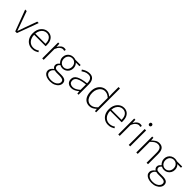

<svg xmlns="http://www.w3.org/2000/svg" viewBox="372 -2530 4522 4522"><g transform="rotate(45 2632.5 -269.0)"><path d="M212 0 13 -530H64L184 -197Q198 -158 211.5 -119Q225 -80 238 -45H242Q256 -80 269.5 -119Q283 -158 296 -197L416 -530H464L268 0Z M778 13Q711 13 655 -20Q599 -53 566 -115Q533 -177 533 -264Q533 -329 552 -380.5Q571 -432 604 -468.5Q637 -505 678 -524Q719 -543 764 -543Q827 -543 872 -514.5Q917 -486 942 -431Q967 -376 967 -298Q967 -289 966.5 -279.5Q966 -270 964 -259H582Q583 -192 608 -140Q633 -88 677.5 -58Q722 -28 782 -28Q826 -28 860.5 -41Q895 -54 925 -75L945 -38Q913 -19 875 -3Q837 13 778 13ZM582 -298H922Q922 -400 879 -451Q836 -502 764 -502Q719 -502 679.5 -478Q640 -454 614 -408.5Q588 -363 582 -298Z M1111 0V-530H1151L1157 -431H1159Q1186 -480 1224.5 -511.5Q1263 -543 1309 -543Q1324 -543 1336.5 -541Q1349 -539 1362 -532L1351 -490Q1338 -495 1328.5 -497Q1319 -499 1303 -499Q1268 -499 1228.5 -468Q1189 -437 1159 -361V0Z M1621 256Q1554 256 1505 237.5Q1456 219 1429.5 186Q1403 153 1403 109Q1403 74 1424.5 40Q1446 6 1483 -20V-24Q1463 -36 1449.5 -57Q1436 -78 1436 -109Q1436 -144 1456.5 -169Q1477 -194 1494 -207V-211Q1469 -233 1448 -270.5Q1427 -308 1427 -356Q1427 -411 1451.5 -453.5Q1476 -496 1518.5 -519.5Q1561 -543 1612 -543Q1635 -543 1653 -539.5Q1671 -536 1683 -530H1861V-490H1739Q1765 -468 1781 -433Q1797 -398 1797 -355Q1797 -302 1772.5 -259.5Q1748 -217 1706 -192.5Q1664 -168 1612 -168Q1591 -168 1567 -174Q1543 -180 1525 -191Q1508 -177 1494.5 -158.5Q1481 -140 1481 -114Q1481 -85 1502 -64.5Q1523 -44 1583 -44H1697Q1786 -44 1828 -15Q1870 14 1870 76Q1870 122 1839.5 163Q1809 204 1753 230Q1697 256 1621 256ZM1612 -207Q1650 -207 1681 -225.5Q1712 -244 1731 -278Q1750 -312 1750 -356Q1750 -401 1731.5 -434.5Q1713 -468 1682 -486Q1651 -504 1612 -504Q1575 -504 1543.5 -486Q1512 -468 1493.5 -435Q1475 -402 1475 -356Q1475 -312 1494 -278Q1513 -244 1544.5 -225.5Q1576 -207 1612 -207ZM1625 217Q1686 217 1730 197Q1774 177 1798.5 146Q1823 115 1823 82Q1823 37 1791.5 18.5Q1760 0 1699 0H1585Q1577 0 1559 -2Q1541 -4 1519 -9Q1482 16 1466 46Q1450 76 1450 104Q1450 154 1496 185.5Q1542 217 1625 217Z M2085 13Q2043 13 2008 -2.5Q1973 -18 1952 -50.5Q1931 -83 1931 -132Q1931 -220 2013.5 -266Q2096 -312 2273 -332Q2275 -374 2265.5 -412.5Q2256 -451 2229 -476.5Q2202 -502 2149 -502Q2094 -502 2050 -480.5Q2006 -459 1978 -439L1957 -475Q1976 -488 2005 -504Q2034 -520 2072 -531.5Q2110 -543 2153 -543Q2216 -543 2253 -515.5Q2290 -488 2305.5 -442Q2321 -396 2321 -340V0H2281L2276 -69H2273Q2233 -36 2185 -11.5Q2137 13 2085 13ZM2092 -28Q2138 -28 2181 -50Q2224 -72 2273 -114V-295Q2164 -283 2099.5 -261.5Q2035 -240 2007 -208.5Q1979 -177 1979 -134Q1979 -76 2012.5 -52Q2046 -28 2092 -28Z M2686 13Q2620 13 2570.5 -19Q2521 -51 2494 -113Q2467 -175 2467 -264Q2467 -349 2499.5 -412Q2532 -475 2585.5 -509Q2639 -543 2703 -543Q2751 -543 2787.5 -526.5Q2824 -510 2863 -478L2859 -576V-794H2907V0H2868L2862 -69H2860Q2827 -36 2783.5 -11.5Q2740 13 2686 13ZM2692 -29Q2737 -29 2777.5 -52Q2818 -75 2859 -117V-433Q2818 -470 2781 -485.5Q2744 -501 2704 -501Q2652 -501 2609 -469.5Q2566 -438 2541 -384.5Q2516 -331 2516 -264Q2516 -193 2537 -140.5Q2558 -88 2597.5 -58.5Q2637 -29 2692 -29Z M3311 13Q3244 13 3188 -20Q3132 -53 3099 -115Q3066 -177 3066 -264Q3066 -329 3085 -380.5Q3104 -432 3137 -468.5Q3170 -505 3211 -524Q3252 -543 3297 -543Q3360 -543 3405 -514.5Q3450 -486 3475 -431Q3500 -376 3500 -298Q3500 -289 3499.5 -279.5Q3499 -270 3497 -259H3115Q3116 -192 3141 -140Q3166 -88 3210.5 -58Q3255 -28 3315 -28Q3359 -28 3393.5 -41Q3428 -54 3458 -75L3478 -38Q3446 -19 3408 -3Q3370 13 3311 13ZM3115 -298H3455Q3455 -400 3412 -451Q3369 -502 3297 -502Q3252 -502 3212.5 -478Q3173 -454 3147 -408.5Q3121 -363 3115 -298Z M3644 0V-530H3684L3690 -431H3692Q3719 -480 3757.5 -511.5Q3796 -543 3842 -543Q3857 -543 3869.5 -541Q3882 -539 3895 -532L3884 -490Q3871 -495 3861.5 -497Q3852 -499 3836 -499Q3801 -499 3761.5 -468Q3722 -437 3692 -361V0Z M3993 0V-530H4041V0ZM4018 -659Q4000 -659 3988.5 -671Q3977 -683 3977 -704Q3977 -723 3988.5 -734.5Q4000 -746 4018 -746Q4035 -746 4047 -734.5Q4059 -723 4059 -704Q4059 -683 4047 -671Q4035 -659 4018 -659Z M4244 0V-530H4284L4290 -447H4292Q4333 -488 4376 -515.5Q4419 -543 4474 -543Q4556 -543 4595.5 -492.5Q4635 -442 4635 -340V0H4587V-334Q4587 -418 4558.5 -459.5Q4530 -501 4465 -501Q4418 -501 4379 -476Q4340 -451 4292 -401V0Z M5003 256Q4936 256 4887 237.5Q4838 219 4811.5 186Q4785 153 4785 109Q4785 74 4806.5 40Q4828 6 4865 -20V-24Q4845 -36 4831.5 -57Q4818 -78 4818 -109Q4818 -144 4838.5 -169Q4859 -194 4876 -207V-211Q4851 -233 4830 -270.5Q4809 -308 4809 -356Q4809 -411 4833.5 -453.5Q4858 -496 4900.5 -519.5Q4943 -543 4994 -543Q5017 -543 5035 -539.5Q5053 -536 5065 -530H5243V-490H5121Q5147 -468 5163 -433Q5179 -398 5179 -355Q5179 -302 5154.5 -259.5Q5130 -217 5088 -192.5Q5046 -168 4994 -168Q4973 -168 4949 -174Q4925 -180 4907 -191Q4890 -177 4876.5 -158.5Q4863 -140 4863 -114Q4863 -85 4884 -64.5Q4905 -44 4965 -44H5079Q5168 -44 5210 -15Q5252 14 5252 76Q5252 122 5221.5 163Q5191 204 5135 230Q5079 256 5003 256ZM4994 -207Q5032 -207 5063 -225.5Q5094 -244 5113 -278Q5132 -312 5132 -356Q5132 -401 5113.5 -434.5Q5095 -468 5064 -486Q5033 -504 4994 -504Q4957 -504 4925.5 -486Q4894 -468 4875.5 -435Q4857 -402 4857 -356Q4857 -312 4876 -278Q4895 -244 4926.5 -225.5Q4958 -207 4994 -207ZM5007 217Q5068 217 5112 197Q5156 177 5180.5 146Q5205 115 5205 82Q5205 37 5173.5 18.5Q5142 0 5081 0H4967Q4959 0 4941 -2Q4923 -4 4901 -9Q4864 16 4848 46Q4832 76 4832 104Q4832 154 4878 185.5Q4924 217 5007 217Z"/></g></svg>

Font: Noto Sans HK Thin ExtraLight
Style: Regular
Weight: 250
Version: Version 2.004-H2;hotconv 1.0.118;makeotfexe 2.5.65603